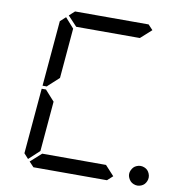

<svg xmlns="http://www.w3.org/2000/svg" viewBox="-103 -1098 1150 1195"><g transform="rotate(10 472.0 -500.0)"><path d="M900.4 -85.9Q905.3 -74.2 905.3 -62Q905.3 -49.8 900.4 -38.1Q895.5 -26.4 887.7 -18.1Q879.9 -9.8 867.7 -4.9Q855.5 0 843.8 0Q832 0 819.8 -4.9Q807.6 -9.8 799.8 -18.1Q792 -26.4 786.6 -38.1Q781.2 -49.8 781.2 -62Q781.2 -74.2 786.6 -85.9Q792 -97.7 799.8 -106Q807.6 -114.3 819.8 -119.1Q832 -124 843.8 -124Q855.5 -124 867.7 -119.1Q879.9 -114.3 887.7 -106Q895.5 -97.7 900.4 -85.9ZM145.5 -44.9 117.2 -76.2 153.3 -490.2H180.7L184.6 -485.4L240.2 -423.8L212.9 -107.4ZM186.5 -514.6 182.6 -509.8H155.3L191.4 -923.8L225.6 -955.1L281.2 -892.6L253.9 -576.2ZM240.2 -968.8 274.4 -1000H739.3L768.6 -968.8L700.2 -907.2H297.9ZM686.5 -31.2 652.3 0H187.5L158.2 -31.2L226.6 -92.8H629.9Z"/></g></svg>

Font: my7seg
Style: Book
Weight: 400
Italic angle: -5°
Designer: Keshikan(Twitter:@keshinomi_88pro)
Version: Version 0.46